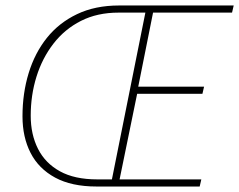

<svg xmlns="http://www.w3.org/2000/svg" viewBox="-20 -680 872 700"><path d="M332 0Q241 0 181 -32.5Q121 -65 91.5 -122.5Q62 -180 62 -256Q62 -340 84.5 -413.5Q107 -487 151 -542Q195 -597 261 -628.5Q327 -660 414 -660H832L826 -634H538L484 -364H724L718 -338H480L416 -26H714L708 0ZM334 -26H388L510 -634H412Q335 -634 275.5 -604Q216 -574 175 -521Q134 -468 113 -400.5Q92 -333 92 -258Q92 -190 118.5 -137.5Q145 -85 198.5 -55.5Q252 -26 334 -26Z"/></svg>

Font: Source Sans 3 ExtraLight
Style: Italic
Weight: 250
Italic angle: -11°
Designer: Paul D. Hunt
Foundry: Adobe
Version: Version 3.046;hotconv 1.0.118;makeotfexe 2.5.65603